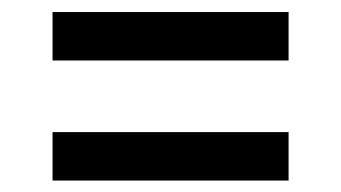

<svg xmlns="http://www.w3.org/2000/svg" viewBox="-20 -544 581 327"><path d="M69.5 -441V-523.5H471.5V-441ZM69.5 -236.5V-319H471.5V-236.5Z"/></svg>

Font: Encode Sans Medium
Style: Regular
Weight: 500
Designer: Multiple Designers
Foundry: Impallari Type
Version: Version 2.000